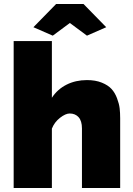

<svg xmlns="http://www.w3.org/2000/svg" viewBox="-20 -934 661 954"><path d="M146 -798.8 258.8 -914.1H395L507.8 -798.8L412.1 -756.8L327.1 -819.8L242.2 -756.8ZM577.1 0H387.2V-295.9Q387.2 -333 370.6 -351.6Q354 -370.1 326.2 -370.1Q305.7 -370.1 278.1 -348.6Q250.5 -327.1 237.8 -294.9V0H47.9V-730H237.8V-448.2Q265.6 -490.7 310.8 -513.4Q356 -536.1 412.1 -536.1Q454.6 -536.1 485.8 -523.4Q517.1 -510.7 534.2 -491.9Q551.3 -473.1 561.5 -445.8Q571.8 -418.5 574.5 -396Q577.1 -373.5 577.1 -346.2Z"/></svg>

Font: Rawline Black
Style: Regular
Weight: 900
Designer: Matt McInerney, Pablo Impallari, Rodrigo Fuenzalida
Foundry: Matt McInerney, Pablo Impallari, Rodrigo Fuenzalida
Version: Version 4.020;PS 004.020;hotconv 1.0.88;makeotf.lib2.5.64775